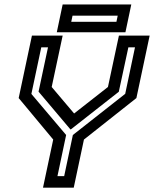

<svg xmlns="http://www.w3.org/2000/svg" viewBox="-20 -864 709 884"><path d="M178 0 225 -221.5 66 -412.5 127 -700H268.5L218 -463.5L325 -337H315.5L477 -463.5L527.5 -700H669L608 -412.5L366.5 -221.5L319.5 0ZM244.5 -53H275.5L315.5 -242.5L556.5 -432L601.5 -646H571L527 -441.5L306.5 -268.5H304L157.5 -442L201 -646H170L124.5 -431.5L284.5 -242.5ZM241.5 -715.5 268.5 -843.5H584.5L557.5 -715.5ZM308 -763.5H516L522 -792H314Z"/></svg>

Font: Tourney SemiBold
Style: Italic
Weight: 600
Italic angle: -12°
Version: Version 1.015